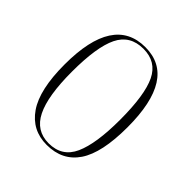

<svg xmlns="http://www.w3.org/2000/svg" viewBox="-158 -648 764 764"><g transform="rotate(45 223.5 -266.5)"><path d="M223 10Q140 10 93.5 -57.5Q47 -125 47 -267Q47 -543 226 -543Q401 -543 401 -267Q401 -123 356 -56.5Q311 10 223 10ZM224 0Q299 0 329 -66.5Q359 -133 359 -267Q359 -407 328.5 -470Q298 -533 225 -533Q150 -533 119 -469.5Q88 -406 88 -267Q88 -131 120.5 -65.5Q153 0 224 0Z"/></g></svg>

Font: Noto Serif Display Condensed ExtraLight
Style: Regular
Weight: 200
Width: 3
Designer: Monotype Design Team
Foundry: Monotype Imaging Inc.
Version: Version 2.009